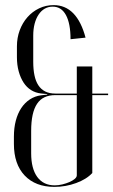

<svg xmlns="http://www.w3.org/2000/svg" viewBox="-20 -725 443 751"><path d="M34.4 -162V-190.8Q34.4 -224.6 41.8 -252.9Q49.2 -281.2 63.1 -302.2Q77 -323.2 96.8 -336.2Q116.6 -349.1 140.4 -352.2L164.8 -355V-357L140.4 -359.4Q119 -361.8 101.6 -372.6Q84.2 -383.5 72.1 -402.2Q60 -420.9 53.1 -446.1Q46.2 -471.4 46.2 -501.2V-543.6Q46.2 -577.2 57.1 -606.5Q68 -635.8 87.4 -657.8Q106.8 -679.8 133.1 -692.4Q159.5 -705 189.9 -705Q235.2 -705 266.5 -673.1Q297.8 -641.1 314.6 -577.8L255.9 -571.6Q255.9 -633.1 237.9 -666.1Q220 -699 186.2 -699Q168.8 -699 154.9 -691Q141.1 -683 131.1 -668.1Q121 -653.2 115.5 -632.3Q110 -611.4 110 -585.9V-483.5Q110 -453.6 114.8 -430.6Q119.5 -407.5 130 -391.5Q140.5 -375.5 156.9 -367.2Q173.2 -359 196.5 -359H280.4V-465H341V-359H402.9V-353H341V-48.4Q318.9 -24.1 278 -9.1Q237.1 6 192.8 6Q118.9 6 76.6 -38.4Q34.4 -82.9 34.4 -162ZM101.9 -125.4Q101.9 -65.5 125.8 -32.8Q149.8 0 194 0Q208.6 0 223.8 -3.7Q238.9 -7.4 251.6 -12.9Q264.4 -18.5 272.4 -25.3Q280.4 -32.1 280.4 -39.4V-353H196.5Q172.4 -353 154.5 -344.7Q136.6 -336.4 125.1 -319.2Q113.5 -302 107.7 -275.6Q101.9 -249.1 101.9 -212.2Z"/></svg>

Font: Moniqa Black
Style: Regular
Weight: 900
Designer: Rajesh Rajput
Foundry: Rajesh Rajput
Version: Version 1.000